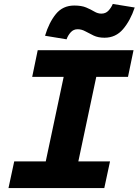

<svg xmlns="http://www.w3.org/2000/svg" viewBox="-20 -952 702 972"><path d="M183 0 331 -698H496L348 0ZM171 -698H656L628 -563H143ZM52 -135H537L508 0H23ZM317 -753 208 -771Q228 -838 263 -881Q298 -924 356 -924Q393 -924 416.5 -914Q440 -904 457.5 -893.5Q475 -883 493 -883Q515 -883 529 -898Q543 -913 551 -932L662 -914Q640 -848 603 -804.5Q566 -761 509 -761Q477 -761 454 -772Q431 -783 412 -793.5Q393 -804 373 -804Q352 -804 338 -788.5Q324 -773 317 -753Z"/></svg>

Font: Azeret Mono Thin
Style: Bold Italic
Weight: 700
Italic angle: -12°
Version: Version 1.002